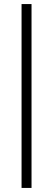

<svg xmlns="http://www.w3.org/2000/svg" viewBox="-20 -763 261 944"><path d="M86 161V-743H135V161Z"/></svg>

Font: Saira Condensed Light
Style: Regular
Weight: 300
Width: 3
Designer: Hector Gatti with collaboration of the Omnibus-Type team
Foundry: Omnibus-Type
Version: Version 1.101